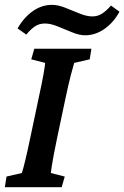

<svg xmlns="http://www.w3.org/2000/svg" viewBox="-22 -775 515 795"><path d="M-2 0 4.9 -43.9 68.4 -58.6Q73.2 -72.3 82 -108.4Q90.8 -144.5 103.5 -205.1L137.7 -367.2Q151.4 -429.7 157.7 -465.3Q164.1 -501 165 -514.6L107.4 -529.3L120.1 -573.2H356.4L349.6 -529.3L285.2 -514.6Q281.2 -502 271.5 -464.8Q261.7 -427.7 249 -367.2L214.8 -205.1Q206.1 -164.1 200.7 -134.8Q195.3 -105.5 192.4 -87.4Q189.5 -69.3 188.5 -58.6L246.1 -43.9L233.4 0ZM437.5 -752 472.7 -726.6Q448.2 -681.6 410.6 -655.3Q373 -628.9 330.1 -628.9Q306.6 -628.9 276.9 -641.1Q247.1 -653.3 217.3 -665.5Q187.5 -677.7 164.1 -677.7Q140.6 -677.7 123 -666Q105.5 -654.3 86.9 -631.8L50.8 -657.2Q76.2 -702.1 113.3 -728.5Q150.4 -754.9 193.4 -754.9Q217.8 -754.9 247.6 -743.2Q277.3 -731.4 307.1 -719.2Q336.9 -707 360.4 -707Q382.8 -707 400.9 -718.8Q418.9 -730.5 437.5 -752Z"/></svg>

Font: Crimson Pro SemiBold
Style: Italic
Weight: 600
Italic angle: -12°
Designer: Jacques Le Bailly
Foundry: Baron von Fonthausen
Version: Version 1.003